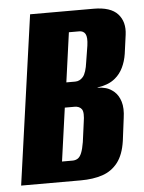

<svg xmlns="http://www.w3.org/2000/svg" viewBox="-49 -629 502 668"><g transform="rotate(-5 202.5 -295.5)"><path d="M-2 0 81 -591H303Q362 -591 387 -563.5Q412 -536 406 -491L397 -425Q393 -399 382.5 -377.5Q372 -356 355 -342Q342 -331 325.5 -325Q309 -319 293 -317L292 -316Q307 -316 321.5 -312Q336 -308 350 -296Q365 -283 372 -260Q379 -237 374 -203L364 -124Q357 -76 336 -49Q315 -22 282.5 -11Q250 0 206 0ZM147 -71H184Q194 -71 202 -76Q210 -81 215.5 -94.5Q221 -108 225 -132L234 -199Q240 -235 232 -246Q224 -257 207 -257H173ZM186 -344H217Q233 -344 244.5 -357.5Q256 -371 261 -409L270 -465Q274 -494 267.5 -505.5Q261 -517 246 -517H210Z"/></g></svg>

Font: Alumni Sans ExtraBold
Style: Italic
Weight: 800
Italic angle: -8°
Designer: Robert E. Leuschke
Foundry: Robert E. Leuschke
Version: Version 1.016